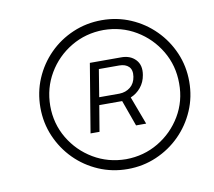

<svg xmlns="http://www.w3.org/2000/svg" viewBox="-67 -814 806 722"><g transform="rotate(-10 335.5 -453.0)"><path d="M365.2 -168.9Q306.2 -168.9 254.6 -191.2Q203.1 -213.4 164.3 -252.4Q125.5 -291.5 103.3 -343Q81.1 -394.5 81.1 -453.1Q81.1 -511.7 103 -563.2Q125 -614.7 163.8 -653.8Q202.6 -692.9 254.4 -715.1Q306.2 -737.3 365.2 -737.3Q423.8 -737.3 475.3 -715.1Q526.9 -692.9 565.9 -653.8Q605 -614.7 627.2 -563.2Q649.4 -511.7 649.4 -453.1Q649.4 -394.5 627.2 -343Q605 -291.5 565.9 -252.4Q526.9 -213.4 475.3 -191.2Q423.8 -168.9 365.2 -168.9ZM365.2 -206.5Q433.1 -207 489 -240.2Q544.9 -273.4 578.1 -329.3Q611.3 -385.3 610.8 -453.1Q610.8 -521 577.6 -576.9Q544.4 -632.8 488.8 -666Q433.1 -699.2 365.2 -699.7Q296.9 -699.2 241 -666Q185.1 -632.8 152.1 -576.9Q119.1 -521 118.7 -453.1Q118.7 -385.3 151.9 -329.3Q185.1 -273.4 241 -240.2Q296.9 -207 365.2 -206.5ZM250 -325.2 293.5 -586.9H412.1Q447.3 -587.4 467.8 -565.9Q488.3 -544.4 481.9 -507.3Q477.5 -480.5 461.4 -460.9Q445.3 -441.4 422.4 -432.1L462.4 -325.2H423.8L388.2 -424.3Q386.2 -424.3 384.3 -424.3H300.8L284.2 -325.2ZM305.7 -453.6H382.8Q407.2 -454.1 424.6 -468Q441.9 -481.9 445.8 -507.3Q449.7 -532.7 437 -545.4Q424.3 -558.1 400.4 -558.1H322.8Z"/></g></svg>

Font: Inter Extra Light
Style: Italic
Weight: 200
Italic angle: -9.39999°
Designer: Rasmus Andersson
Foundry: rsms
Version: Version 4.000;git-3c8e0fc